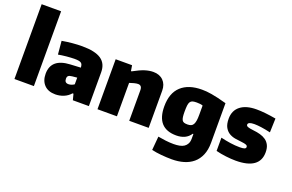

<svg xmlns="http://www.w3.org/2000/svg" viewBox="-119 -1269 2964 1949"><g transform="rotate(20 1362.5 -294.0)"><path d="M49 -808H259V0H49Z M491 5Q413 5 370.5 -39.5Q328 -84 328 -159Q328 -323 531 -333L643 -339Q642 -357 638 -369Q634 -381 624 -388Q614 -395 596.5 -398Q579 -401 552 -401Q535 -401 513 -399.5Q491 -398 467 -396Q443 -394 420 -390.5Q397 -387 379 -384L366 -528Q423 -538 478.5 -543Q534 -548 583 -548Q722 -548 787.5 -503.5Q853 -459 853 -365V0H680L663 -65H653Q623 -30 580 -12.5Q537 5 491 5ZM581 -138Q598 -138 615.5 -144.5Q633 -151 643 -159V-231L591 -226Q562 -223 550.5 -213.5Q539 -204 539 -182Q539 -138 581 -138Z M946 -540H1123L1133 -480H1140Q1211 -519 1259 -534.5Q1307 -550 1351 -550Q1419 -550 1459 -509.5Q1499 -469 1499 -401V0H1289V-328Q1289 -357 1278 -369.5Q1267 -382 1247 -382Q1229 -382 1204 -375.5Q1179 -369 1156 -361V0H946Z M1828 220Q1773 220 1713.5 214.5Q1654 209 1609 198L1622 50Q1660 57 1704.5 62.5Q1749 68 1792 68Q1826 68 1855 62.5Q1884 57 1904 43.5Q1924 30 1935.5 8Q1947 -14 1947 -47V-97H1940Q1915 -59 1876.5 -41Q1838 -23 1787 -23Q1573 -23 1573 -260Q1573 -404 1652.5 -477Q1732 -550 1876 -550Q1900 -550 1925.5 -548Q1951 -546 1982.5 -540.5Q2014 -535 2053.5 -526Q2093 -517 2146 -502V-75Q2146 3 2122 59Q2098 115 2055.5 150.5Q2013 186 1955 203Q1897 220 1828 220ZM1856 -167Q1879 -167 1894.5 -173.5Q1910 -180 1919 -196Q1928 -212 1932 -237.5Q1936 -263 1936 -301V-400Q1924 -405 1907 -407Q1890 -409 1870 -409Q1843 -409 1826.5 -404.5Q1810 -400 1800.5 -386Q1791 -372 1788 -346.5Q1785 -321 1785 -279Q1785 -245 1788 -223Q1791 -201 1798.5 -188.5Q1806 -176 1820 -171.5Q1834 -167 1856 -167Z M2442 11Q2394 11 2335.5 4Q2277 -3 2227 -16V-159Q2281 -146 2333.5 -138.5Q2386 -131 2434 -131Q2470 -131 2485 -137Q2500 -143 2500 -157Q2500 -171 2484.5 -178Q2469 -185 2430 -189Q2400 -192 2365 -197.5Q2330 -203 2300 -220Q2270 -237 2250 -271.5Q2230 -306 2230 -366Q2230 -454 2291.5 -502.5Q2353 -551 2465 -551Q2510 -551 2561.5 -545.5Q2613 -540 2676 -529L2671 -378Q2614 -391 2570.5 -397Q2527 -403 2495 -403Q2427 -403 2427 -373Q2427 -359 2445 -352Q2463 -345 2508 -340Q2547 -336 2581.5 -326.5Q2616 -317 2642.5 -298.5Q2669 -280 2684.5 -249.5Q2700 -219 2700 -172Q2700 -81 2635 -35Q2570 11 2442 11Z"/></g></svg>

Font: Encode Sans Narrow
Style: Black
Weight: 900
Designer: Pablo Impallari, Andres Torresi
Foundry: Pablo Impallari, Andres Torresi
Version: Version 1.000; ttfautohint (v1.00) -l 8 -r 50 -G 200 -x 14 -